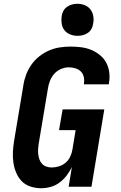

<svg xmlns="http://www.w3.org/2000/svg" viewBox="-20 -990 640 1018"><path d="M199 8Q169 8 141.5 -1Q114 -10 95.5 -29Q77 -48 66 -74Q55 -100 51 -128Q47 -156 48.5 -185.5Q50 -215 55 -245L104 -538Q108 -566 118.5 -594Q129 -622 146.5 -647Q164 -672 188 -691Q212 -710 239.5 -722Q267 -734 296 -738.5Q325 -743 353 -743Q382 -743 410 -739.5Q438 -736 462.5 -726Q487 -716 508.5 -699Q530 -682 542.5 -659Q555 -636 559 -608Q563 -580 558 -552L557 -543H425V-547Q428 -565 424 -582.5Q420 -600 408 -611.5Q396 -623 379 -628Q362 -633 344 -633Q324 -633 303 -624Q282 -615 267.5 -598.5Q253 -582 245 -561.5Q237 -541 234 -520L185 -227Q183 -213 182 -198.5Q181 -184 183 -170Q185 -156 189.5 -143.5Q194 -131 203.5 -121Q213 -111 226.5 -106.5Q240 -102 254 -102Q273 -102 292.5 -108Q312 -114 327.5 -127Q343 -140 352 -159Q361 -178 364 -197L381 -300H293L312 -410H533L465 0H344L361 -104Q349 -80 333 -59Q317 -38 295.5 -22Q274 -6 248.5 1Q223 8 199 8ZM391 -800Q371 -800 352 -807.5Q333 -815 321.5 -830Q310 -845 307 -865Q304 -885 307 -905Q309 -920 316.5 -933Q324 -946 336.5 -954.5Q349 -963 363 -966.5Q377 -970 391 -970Q411 -970 429.5 -962.5Q448 -955 459.5 -940Q471 -925 474.5 -905Q478 -885 474 -865Q472 -850 465 -837Q458 -824 445.5 -815.5Q433 -807 419 -803.5Q405 -800 391 -800Z"/></svg>

Font: Iosevka Aile Extrabold
Style: Italic
Weight: 800
Italic angle: -9°
Designer: Belleve Invis
Foundry: Belleve Invis
Version: Version 31.1.0; ttfautohint (v1.8.4)